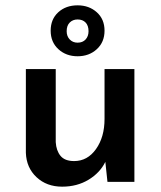

<svg xmlns="http://www.w3.org/2000/svg" viewBox="-20 -682 602 720"><path d="M213 18Q155 18 117 -17.5Q79 -53 77 -109V-423H189V-149Q191 -117 207 -97.5Q223 -78 258 -78Q308 -78 340 -123Q372 -168 372 -236V-423H484V0H383L375 -75Q355 -34 312 -8Q269 18 213 18ZM170 -567Q170 -610 198.5 -636Q227 -662 271 -662Q314 -662 343 -636Q372 -610 372 -567Q372 -524 343 -497.5Q314 -471 271 -471Q228 -471 199 -497.5Q170 -524 170 -567ZM230 -565Q230 -546 241.5 -534Q253 -522 271 -522Q290 -522 301 -534Q312 -546 312 -565Q312 -586 301 -597.5Q290 -609 271 -609Q253 -609 241.5 -597.5Q230 -586 230 -565Z"/></svg>

Font: Synthetic SemiBold
Style: Regular
Weight: 600
Designer: Santiago Orozco
Foundry: Typemade
Version: Version 2.000; ttfautohint (v1.8.4.7-5d5b)